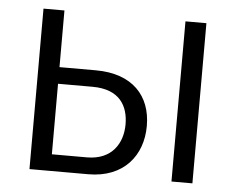

<svg xmlns="http://www.w3.org/2000/svg" viewBox="-43 -571 764 621"><g transform="rotate(5 339.0 -260.5)"><path d="M74 0H265C380 0 440 -76 440 -172C440 -270 379 -337 260 -337H142V-521H74ZM535 0H603V-520H535ZM142 -54V-283H254C343 -283 371 -230 371 -171C371 -110 337 -54 256 -54Z"/></g></svg>

Font: FIGSv2-sans-serif
Style: Regular
Weight: 400
Designer: Matt McInerney, Pablo Impallari, Rodrigo Fuenzalida,Mirko Velimirovic
Foundry: Matt McInerney, Pablo Impallari, Rodrigo Fuenzalida
Version: Version 4.021;hotconv 1.0.109;makeotfexe 2.5.65596